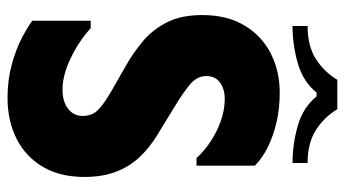

<svg xmlns="http://www.w3.org/2000/svg" viewBox="-223 -681 916 510"><g transform="rotate(90 235.0 -426.0)"><path d="M450 -192Q450 -127 423 -81.5Q396 -36 348.5 -12Q301 12 240 12Q192 12 150.5 0.5Q109 -11 79 -27Q49 -43 35 -54V-209H55Q87 -179 133 -156.5Q179 -134 219 -134Q239 -134 254.5 -140.5Q270 -147 279 -159Q288 -171 288 -187Q288 -213 271.5 -229Q255 -245 220 -265L150 -305Q119 -323 89 -348Q59 -373 39.5 -411Q20 -449 20 -505Q20 -572 48 -618Q76 -664 122.5 -687.5Q169 -711 226 -711Q269 -711 305 -702.5Q341 -694 370.5 -679.5Q400 -665 420 -645V-490H400Q368 -524 325.5 -544.5Q283 -565 242 -565Q217 -565 199.5 -552.5Q182 -540 182 -516Q182 -491 205 -472Q228 -453 268 -429L340 -385Q374 -364 398.5 -337.5Q423 -311 436.5 -275.5Q450 -240 450 -192ZM192 -864H270Q292 -828 326.5 -806.5Q361 -785 413 -785V-745Q363 -745 314 -759Q265 -773 236 -809H226Q197 -773 148 -759Q99 -745 49 -745V-785Q102 -785 136.5 -807Q171 -829 192 -864Z"/></g></svg>

Font: Phudu
Style: Bold
Weight: 700
Version: Version 1.005;gftools[0.9.23]